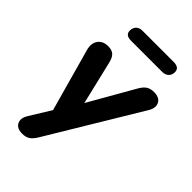

<svg xmlns="http://www.w3.org/2000/svg" viewBox="-260 -791 1076 1076"><g transform="rotate(45 278.0 -253.5)"><path d="M135 189Q92 189 78.5 161Q65 133 87 98L164 -27L61 -397Q48 -442 68 -470.5Q88 -499 129 -499Q160 -499 176 -484Q192 -469 200 -431L260 -179L412 -445Q428 -474 446 -486.5Q464 -499 493 -499Q536 -499 550.5 -471.5Q565 -444 544 -408L217 135Q200 164 182 176.5Q164 189 135 189ZM199 -611Q153 -611 153 -646Q153 -669 166.5 -682.5Q180 -696 204 -696H451Q497 -696 497 -660Q497 -638 483 -624.5Q469 -611 445 -611Z"/></g></svg>

Font: Nunito ExtraBold
Style: Italic
Weight: 800
Italic angle: -9°
Designer: Vernon Adams
Foundry: Vernon Adams
Version: Version 3.601; ttfautohint (v1.8.2.53-6de2)